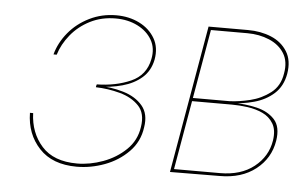

<svg xmlns="http://www.w3.org/2000/svg" viewBox="-41 -528 943 596"><g transform="rotate(5 430.5 -230.5)"><path d="M257 -251Q316 -252 362.5 -272.5Q409 -293 419 -344Q426 -378 411 -404Q396 -430 366 -445Q336 -460 298 -460Q254 -460 218.5 -442Q183 -424 159 -394.5Q135 -365 125 -332H115Q125 -369 151 -400.5Q177 -432 215.5 -451Q254 -470 299 -470Q339 -470 371 -454Q403 -438 419.5 -409.5Q436 -381 429 -343Q422 -308 397.5 -286.5Q373 -265 336.5 -255Q300 -245 255 -244ZM217 9Q141 9 100 -35Q59 -79 58 -145H68Q70 -84 107 -42.5Q144 -1 217 -1Q257 -1 298 -16Q339 -31 369 -60Q399 -89 405 -131Q412 -174 389.5 -197.5Q367 -221 330 -231Q293 -241 255 -242L256 -248Q302 -247 340.5 -235.5Q379 -224 400.5 -198.5Q422 -173 415 -131Q409 -86 378 -54.5Q347 -23 304 -7Q261 9 217 9Z M681 -231Q722 -231 757.5 -222.5Q793 -214 813.5 -191.5Q834 -169 827 -125Q818 -70 774 -35.5Q730 -1 662 -1L513 0L514 -10H662Q727 -10 768 -42.5Q809 -75 817 -125Q822 -158 810 -178Q798 -198 776.5 -208Q755 -218 729.5 -221.5Q704 -225 681 -225H551L552 -231ZM553 -235H672Q701 -236 736 -244.5Q771 -253 799 -274.5Q827 -296 833 -335Q840 -373 824 -398.5Q808 -424 777 -437Q746 -450 709 -450H589L591 -460H710Q750 -460 782.5 -446.5Q815 -433 832.5 -405Q850 -377 843 -335Q836 -296 810.5 -273Q785 -250 748.5 -240Q712 -230 672 -229H552ZM597 -460 517 0H507L587 -460Z"/></g></svg>

Font: Jost Thin
Style: Italic
Weight: 200
Italic angle: -5°
Version: Version 3.710